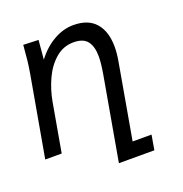

<svg xmlns="http://www.w3.org/2000/svg" viewBox="-151 -671 877 921"><g transform="rotate(-20 287.5 -211.0)"><path d="M64 -553 141 -550 132.5 -452.5Q171 -503.5 220.5 -531.8Q270 -560 321.5 -560Q397 -560 435 -516.2Q473 -472.5 473 -394Q473 -361.5 466 -322L398.5 62H495L482 137.5H301L376 -288Q385.5 -342.5 385.5 -377Q385.5 -427 364.8 -454.5Q344 -482 294 -482Q241.5 -482 201.8 -447.5Q162 -413 137.5 -359.5Q113 -306 102.5 -247L59 0H-25L47.5 -410Q53.5 -445 56.8 -474Q60 -503 64 -553Z"/></g></svg>

Font: JuliaMono
Style: Italic
Weight: 400
Italic angle: -9°
Monospace: yes
Designer: cormullion
Foundry: corm
Version: Version 0.057; ttfautohint (v1.8.4)